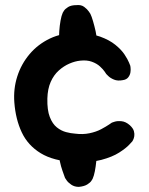

<svg xmlns="http://www.w3.org/2000/svg" viewBox="-20 -700 581 750"><path d="M271 -67Q189 -71 139 -101.5Q89 -132 65 -183Q41 -234 36 -300Q32 -353 47.5 -401.5Q63 -450 95.5 -488.5Q128 -527 175 -549.5Q222 -572 282 -571Q335 -570 371 -557Q407 -544 430.5 -525Q454 -506 466.5 -487Q479 -468 484 -455.5Q489 -443 489 -443Q489 -443 490 -435.5Q491 -428 489.5 -417.5Q488 -407 481 -398Q474 -389 460 -387Q440 -383 425.5 -389Q411 -395 403 -403Q395 -411 395 -411Q395 -411 389 -420Q383 -429 370.5 -440.5Q358 -452 338.5 -459Q319 -466 293 -463Q273 -461 251 -451.5Q229 -442 209.5 -424.5Q190 -407 178 -380Q166 -353 165 -315Q164 -270 174.5 -243Q185 -216 202 -202.5Q219 -189 238 -184Q257 -179 273 -178Q303 -174 329.5 -179.5Q356 -185 375.5 -195.5Q395 -206 406 -213.5Q417 -221 417 -221Q417 -221 427.5 -224.5Q438 -228 454.5 -226.5Q471 -225 487 -211Q500 -199 503 -188Q506 -177 504.5 -168Q503 -159 500 -153.5Q497 -148 497 -148Q497 -148 484.5 -134.5Q472 -121 445.5 -104Q419 -87 376 -75.5Q333 -64 271 -67ZM288 30Q271 30 258.5 21.5Q246 13 240 4Q234 -5 234 -5Q230 -16 224 -33Q218 -50 214 -69Q210 -88 209 -103L356 -106Q358 -89 356 -69Q354 -49 350.5 -31Q347 -13 342 -2Q342 -2 337.5 5.5Q333 13 321 20.5Q309 28 288 30ZM211 -539Q210 -556 211.5 -578Q213 -600 216.5 -619.5Q220 -639 225 -650Q225 -650 229.5 -657.5Q234 -665 246 -672.5Q258 -680 279 -680Q297 -682 309 -673Q321 -664 327 -655Q333 -646 333 -646Q338 -636 343.5 -617Q349 -598 353.5 -578Q358 -558 358 -542Z"/></svg>

Font: Sour Gummy
Style: Bold
Weight: 700
Designer: Stefie Justprince
Foundry: Eifetstype
Version: Version 1.000